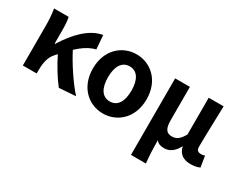

<svg xmlns="http://www.w3.org/2000/svg" viewBox="-97 -1013 2049 1653"><g transform="rotate(30 927.5 -186.5)"><path d="M79.3 0H216.8V-32.6C217.2 -113.9 231.2 -169 270.7 -212.2C393.5 -352 468.1 -414.2 558.1 -436.1L547.1 -573.5C418.7 -552.1 311 -435.9 226.9 -300.2H222.1V-423C222.1 -474.8 219.9 -525.6 211.6 -559.8H66.4C76.9 -503.2 79.3 -437.2 79.3 -392.9ZM443.7 11.7 608.6 0C528.7 -88 435 -231.3 379.1 -342.4L284.4 -248.3C336.7 -141.6 395.1 -49.4 443.7 11.7Z M881.2 13.8C1022.9 13.8 1148 -93.8 1148 -279.9C1148 -466 1022.9 -573.5 881.2 -573.5C739.3 -573.5 614.2 -466 614.2 -279.9C614.2 -93.8 739.3 13.8 881.2 13.8ZM881.2 -105.8C803.2 -105.8 764.5 -173.5 764.5 -279.9C764.5 -385.4 803.2 -454 881.2 -454C959 -454 997.6 -385.4 997.6 -279.9C997.6 -173.5 959 -105.8 881.2 -105.8Z M1270.3 201.1H1418.6C1410.5 120.5 1408.1 66 1407.3 -24.5C1428.2 3.1 1455.6 9.1 1488.4 9.1C1540.2 9.1 1586.1 -22.8 1617 -83.8H1619.7C1634.9 -18.4 1679.3 13.8 1753.3 13.8C1796 13.8 1820.7 5.9 1843.2 -3.8L1825.5 -112.6C1812.3 -107.8 1799.8 -105.8 1789.8 -105.8C1760.1 -105.8 1742.4 -117.2 1742.4 -152.6C1742.4 -257.6 1748.9 -423.4 1752.2 -559.8H1603.9V-194.8C1569.1 -130.7 1536 -112 1494.6 -112C1440.3 -112 1417 -145.1 1417 -228.7V-559.8H1270.3Z"/></g></svg>

Font: Source Han Sans JP VF
Style: Regular
Weight: 250
Designer: Ryoko NISHIZUKA 西塚涼子 (kana, bopomofo & ideographs); Paul D. Hunt (Latin, Greek & Cyrillic); Sandoll Communications 산돌커뮤니
Foundry: Adobe
Version: Version 2.004;hotconv 1.0.118;makeotfexe 2.5.65603